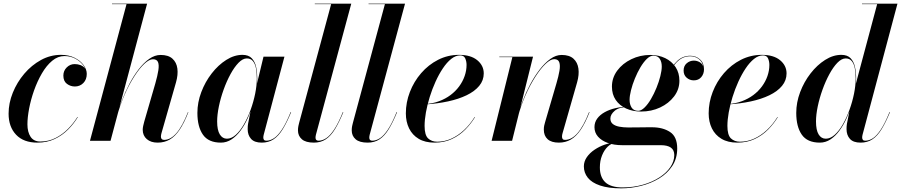

<svg xmlns="http://www.w3.org/2000/svg" viewBox="-20 -770 4928 1050"><path d="M184.5 10Q109 10 68 -33.2Q27 -76.5 27 -148.5Q27 -206 50 -263Q73 -320 112.8 -366.8Q152.5 -413.5 204 -441.8Q255.5 -470 313 -470Q356.5 -470 388.2 -454Q420 -438 437.2 -414Q454.5 -390 454.5 -366Q454.5 -335 435.8 -316Q417 -297 389.5 -297Q365.5 -297 346 -311.5Q326.5 -326 326.5 -356.5Q326.5 -383 344.8 -401.2Q363 -419.5 388.5 -419.5Q405 -419.5 420 -414Q435 -408.5 444.2 -396.8Q453.5 -385 453.5 -366H452Q452 -389.5 435.8 -412Q419.5 -434.5 392.5 -449Q365.5 -463.5 332.5 -463.5Q296.5 -463.5 265.2 -437.5Q234 -411.5 209 -368.5Q184 -325.5 166.2 -275.2Q148.5 -225 139.2 -176Q130 -127 130 -90Q130 -48 147.2 -22Q164.5 4 200.5 4Q245 4 283 -15Q321 -34 351.5 -64.8Q382 -95.5 403.5 -130.5L405.5 -129.5Q384 -93.5 352.2 -61.5Q320.5 -29.5 278.8 -9.8Q237 10 184.5 10Z M472 0 672 -747.5H592.5V-750H784.5L584.5 0ZM842 10Q805 10 782.8 -9.2Q760.5 -28.5 760.5 -60.5Q760.5 -69.5 763 -81.2Q765.5 -93 769 -105.5L829.5 -314Q841.5 -356 846 -385.8Q850.5 -415.5 844 -430.8Q837.5 -446 816.5 -446Q796 -446 769.2 -421Q742.5 -396 714.5 -352.2Q686.5 -308.5 661.5 -252Q636.5 -195.5 619.5 -133H618Q628.5 -173.5 646.2 -219.5Q664 -265.5 687 -309.8Q710 -354 737.8 -390.2Q765.5 -426.5 796 -448Q826.5 -469.5 858.5 -469.5Q900.5 -469.5 923 -449.2Q945.5 -429 950 -395.2Q954.5 -361.5 942.5 -319.5L863 -41.5Q862 -38 861 -32.8Q860 -27.5 860 -23.5Q860 -5 877.5 -5Q912.5 -5 944.8 -41.8Q977 -78.5 1008 -157L1010 -156.5Q987 -97 962.2 -60.5Q937.5 -24 908.5 -7Q879.5 10 842 10Z M1188 10Q1120 10 1089.8 -33.5Q1059.5 -77 1059.5 -152.5Q1059.5 -210 1080.8 -266.2Q1102 -322.5 1137.8 -368.5Q1173.5 -414.5 1217.2 -442.2Q1261 -470 1306 -470Q1339.5 -470 1357 -451.2Q1374.5 -432.5 1380.8 -402.8Q1387 -373 1387 -339.5Q1387 -311.5 1381 -275Q1375 -238.5 1363.2 -199.2Q1351.5 -160 1334.5 -122.8Q1317.5 -85.5 1295.2 -55.5Q1273 -25.5 1246.2 -7.8Q1219.5 10 1188 10ZM1221 -11.5Q1246 -11.5 1269.8 -33Q1293.5 -54.5 1314.2 -90.5Q1335 -126.5 1350.8 -170Q1366.5 -213.5 1375.5 -258Q1384.5 -302.5 1384.5 -340.5Q1384.5 -372 1379.8 -396.8Q1375 -421.5 1363 -436Q1351 -450.5 1330 -450.5Q1307.5 -450.5 1284.5 -426.8Q1261.5 -403 1240.5 -364.5Q1219.5 -326 1203 -280Q1186.5 -234 1177 -188.2Q1167.5 -142.5 1167.5 -106Q1167.5 -58.5 1182 -35Q1196.5 -11.5 1221 -11.5ZM1411.5 10Q1371.5 10 1353 -10.5Q1334.5 -31 1334.5 -63.5Q1334.5 -73 1335 -80.2Q1335.5 -87.5 1336.5 -92.5L1350 -160.5L1372.5 -237L1385 -311L1421 -460H1535.5L1422 -32.5Q1420 -25 1420 -17Q1420 -10 1423.8 -5.2Q1427.5 -0.5 1436.5 -0.5Q1457.5 -0.5 1478.8 -14.5Q1500 -28.5 1522.5 -62.5Q1545 -96.5 1569.5 -157L1572 -156.5Q1549 -100.5 1526.2 -63.5Q1503.5 -26.5 1476 -8.2Q1448.5 10 1411.5 10Z M1696.5 10Q1652 10 1630.8 -8.5Q1609.5 -27 1609.5 -57Q1609.5 -70 1611.8 -80.8Q1614 -91.5 1616 -98.5L1791 -747.5H1701.5V-750H1901L1707.5 -32.5Q1706.5 -28.5 1706 -24.2Q1705.5 -20 1705.5 -17Q1705.5 -0.5 1722 -0.5Q1743 -0.5 1764.2 -14.5Q1785.5 -28.5 1808 -62.5Q1830.5 -96.5 1855 -157L1857.5 -156.5Q1834.5 -100.5 1811.8 -63.5Q1789 -26.5 1761.5 -8.2Q1734 10 1696.5 10Z M1990.5 10Q1946 10 1924.8 -8.5Q1903.5 -27 1903.5 -57Q1903.5 -70 1905.8 -80.8Q1908 -91.5 1910 -98.5L2085 -747.5H1995.5V-750H2195L2001.5 -32.5Q2000.5 -28.5 2000 -24.2Q1999.5 -20 1999.5 -17Q1999.5 -0.5 2016 -0.5Q2037 -0.5 2058.2 -14.5Q2079.5 -28.5 2102 -62.5Q2124.5 -96.5 2149 -157L2151.5 -156.5Q2128.5 -100.5 2105.8 -63.5Q2083 -26.5 2055.5 -8.2Q2028 10 1990.5 10Z M2356.5 10Q2304.5 10 2269.8 -10.8Q2235 -31.5 2217.2 -67.8Q2199.5 -104 2199.5 -150Q2199.5 -210 2221.5 -267Q2243.5 -324 2283.2 -370Q2323 -416 2376 -443Q2429 -470 2490.5 -470Q2554.5 -470 2590 -440.8Q2625.5 -411.5 2625.5 -368.5Q2625.5 -330.5 2600.8 -300.5Q2576 -270.5 2532 -249.2Q2488 -228 2430.2 -215.5Q2372.5 -203 2306.5 -199V-201Q2346.5 -203.5 2381.2 -216.5Q2416 -229.5 2443.8 -250.2Q2471.5 -271 2491 -297.5Q2510.5 -324 2521 -354.2Q2531.5 -384.5 2531.5 -415Q2531.5 -434.5 2524.2 -450.8Q2517 -467 2496.5 -467Q2471.5 -467 2447.5 -447.8Q2423.5 -428.5 2401.8 -396Q2380 -363.5 2361.8 -323.2Q2343.5 -283 2330 -239.5Q2316.5 -196 2309.2 -155.2Q2302 -114.5 2302 -81.5Q2302 -31.5 2321.2 -13.2Q2340.5 5 2371 5Q2411.5 5 2448.8 -12Q2486 -29 2518.2 -59.2Q2550.5 -89.5 2575.5 -130L2577.5 -129Q2555.5 -93 2524.2 -61.2Q2493 -29.5 2451.2 -9.8Q2409.5 10 2356.5 10Z M3036 10Q2995.5 10 2974.8 -8.8Q2954 -27.5 2954 -61.5Q2954 -73 2956.2 -83.5Q2958.5 -94 2961 -102L3023 -314Q3034.5 -353 3039.5 -382.8Q3044.5 -412.5 3038.5 -429.5Q3032.5 -446.5 3011 -446.5Q2990.5 -446.5 2963.2 -420.5Q2936 -394.5 2907.5 -350Q2879 -305.5 2854 -249.5Q2829 -193.5 2813 -133H2811.5Q2821 -172.5 2838.5 -218.2Q2856 -264 2879.5 -308.2Q2903 -352.5 2931 -389Q2959 -425.5 2989.5 -447.5Q3020 -469.5 3051.5 -469.5Q3093.5 -469.5 3116 -449.2Q3138.5 -429 3143.2 -395.2Q3148 -361.5 3136 -319.5L3056.5 -41.5Q3055 -37.5 3054.2 -32.2Q3053.5 -27 3053.5 -23Q3053.5 -15 3057 -10Q3060.5 -5 3069.5 -5Q3106 -5 3138.2 -41.8Q3170.5 -78.5 3201.5 -157L3204 -156.5Q3180.5 -97 3155.8 -60.5Q3131 -24 3102 -7Q3073 10 3036 10ZM2668.5 0 2782 -457.5H2710.5V-460H2895L2780.5 0Z M3377 260Q3307 260 3261.5 244.5Q3216 229 3194.5 201.8Q3173 174.5 3173 140Q3173 113 3189.2 89.5Q3205.5 66 3231.8 48.5Q3258 31 3287.2 21Q3316.5 11 3343 11H3347Q3323.5 13 3304 31.5Q3284.5 50 3272.5 79.8Q3260.5 109.5 3260.5 145.5Q3260.5 199 3290.5 227Q3320.5 255 3384.5 255Q3444 255 3495.5 240.2Q3547 225.5 3585.8 200.5Q3624.5 175.5 3646 143.8Q3667.5 112 3667.5 78Q3667.5 50.5 3648.8 37.2Q3630 24 3594 24Q3584.5 24 3562.5 24Q3540.5 24 3513 24Q3485.5 24 3458.2 24Q3431 24 3410.5 24Q3390 24 3383.5 24Q3338.5 24 3304.2 11.8Q3270 -0.5 3250.5 -22.5Q3231 -44.5 3231 -74.5Q3231 -101 3246 -121.5Q3261 -142 3287 -156.5Q3313 -171 3346.8 -178.8Q3380.5 -186.5 3418 -186.5V-185Q3366 -185 3342 -164.5Q3318 -144 3318 -122Q3318 -102 3331.8 -91.5Q3345.5 -81 3367.8 -77Q3390 -73 3414 -73Q3431.5 -73 3456.8 -73.2Q3482 -73.5 3506.5 -73.8Q3531 -74 3545 -74Q3605 -74 3644.2 -48.2Q3683.5 -22.5 3683.5 42Q3683.5 96.5 3656.5 137.5Q3629.5 178.5 3584.5 205.8Q3539.5 233 3485.2 246.5Q3431 260 3377 260ZM3486 -160Q3440.5 -160 3404.2 -176.5Q3368 -193 3347.2 -223.5Q3326.5 -254 3326.5 -296.5Q3326.5 -344.5 3355.5 -383.8Q3384.5 -423 3432.5 -446.2Q3480.5 -469.5 3536 -469.5Q3582 -469.5 3618 -452Q3654 -434.5 3674.8 -402.8Q3695.5 -371 3695.5 -328.5Q3695.5 -281 3666.5 -242.8Q3637.5 -204.5 3590 -182.2Q3542.5 -160 3486 -160ZM3470 -164Q3486.5 -164 3504.8 -181.8Q3523 -199.5 3539.8 -228Q3556.5 -256.5 3570 -289.5Q3583.5 -322.5 3591.2 -353.5Q3599 -384.5 3599 -406.5Q3599 -431.5 3588 -448.5Q3577 -465.5 3552.5 -465.5Q3535.5 -465.5 3517.2 -447.8Q3499 -430 3482.2 -401.8Q3465.5 -373.5 3452 -340.5Q3438.5 -307.5 3430.8 -276.5Q3423 -245.5 3423 -224Q3423 -199 3434.2 -181.5Q3445.5 -164 3470 -164ZM3755 -465Q3786 -465 3808 -445.2Q3830 -425.5 3830 -391Q3830 -366 3815 -348.2Q3800 -330.5 3774 -330.5Q3752 -330.5 3735.2 -345Q3718.5 -359.5 3718.5 -384Q3718.5 -409.5 3735.5 -424Q3752.5 -438.5 3774.5 -438.5Q3791.5 -438.5 3806.2 -430Q3821 -421.5 3826 -405.5Q3821.5 -432 3801.5 -447.2Q3781.5 -462.5 3754.5 -462.5Q3729 -462.5 3707.8 -450.8Q3686.5 -439 3668 -415Q3649.5 -391 3630.5 -353.5L3628.5 -354.5Q3655 -410 3684.5 -437.5Q3714 -465 3755 -465Z M4012.5 10Q3960.5 10 3925.8 -10.8Q3891 -31.5 3873.2 -67.8Q3855.5 -104 3855.5 -150Q3855.5 -210 3877.5 -267Q3899.5 -324 3939.2 -370Q3979 -416 4032 -443Q4085 -470 4146.5 -470Q4210.5 -470 4246 -440.8Q4281.5 -411.5 4281.5 -368.5Q4281.5 -330.5 4256.8 -300.5Q4232 -270.5 4188 -249.2Q4144 -228 4086.2 -215.5Q4028.5 -203 3962.5 -199V-201Q4002.5 -203.5 4037.2 -216.5Q4072 -229.5 4099.8 -250.2Q4127.5 -271 4147 -297.5Q4166.5 -324 4177 -354.2Q4187.5 -384.5 4187.5 -415Q4187.5 -434.5 4180.2 -450.8Q4173 -467 4152.5 -467Q4127.5 -467 4103.5 -447.8Q4079.5 -428.5 4057.8 -396Q4036 -363.5 4017.8 -323.2Q3999.5 -283 3986 -239.5Q3972.5 -196 3965.2 -155.2Q3958 -114.5 3958 -81.5Q3958 -31.5 3977.2 -13.2Q3996.5 5 4027 5Q4067.5 5 4104.8 -12Q4142 -29 4174.2 -59.2Q4206.5 -89.5 4231.5 -130L4233.5 -129Q4211.5 -93 4180.2 -61.2Q4149 -29.5 4107.2 -9.8Q4065.5 10 4012.5 10Z M4686.5 10Q4646.5 10 4628 -10.5Q4609.5 -31 4609.5 -63.5Q4609.5 -69.5 4609.8 -77.2Q4610 -85 4611.5 -92.5L4625 -160.5L4649.5 -243.5L4658 -303L4777 -747.5H4694V-750H4888L4697 -33Q4695 -25 4695 -17.5Q4695 -11 4698.5 -5.8Q4702 -0.5 4711.5 -0.5Q4733 -0.5 4754 -14.2Q4775 -28 4797.5 -62.2Q4820 -96.5 4844.5 -157L4847 -156.5Q4824 -100.5 4801.2 -63.5Q4778.5 -26.5 4751 -8.2Q4723.5 10 4686.5 10ZM4463.5 10Q4395 10 4364.8 -33.5Q4334.5 -77 4334.5 -152.5Q4334.5 -210 4355.8 -266.2Q4377 -322.5 4412.8 -368.5Q4448.5 -414.5 4492.2 -442.2Q4536 -470 4581 -470Q4614 -470 4631.5 -451.8Q4649 -433.5 4655.5 -404Q4662 -374.5 4662 -339.5Q4662 -311.5 4656 -275Q4650 -238.5 4638.2 -199.2Q4626.5 -160 4609.5 -122.8Q4592.5 -85.5 4570.5 -55.5Q4548.5 -25.5 4521.8 -7.8Q4495 10 4463.5 10ZM4496 -11.5Q4521 -11.5 4545 -33Q4569 -54.5 4589.5 -90.5Q4610 -126.5 4625.8 -170Q4641.5 -213.5 4650.5 -258Q4659.5 -302.5 4659.5 -340.5Q4659.5 -371.5 4654.8 -396.5Q4650 -421.5 4638 -436Q4626 -450.5 4605 -450.5Q4582.5 -450.5 4559.5 -426.8Q4536.5 -403 4515.5 -364.2Q4494.5 -325.5 4478 -279.5Q4461.5 -233.5 4452 -188Q4442.5 -142.5 4442.5 -106Q4442.5 -58.5 4456.8 -35Q4471 -11.5 4496 -11.5Z"/></svg>

Font: Bodoni Moda 72pt SemiBold
Style: Italic
Weight: 600
Italic angle: -13°
Designer: Owen Earl
Foundry: indestructible type
Version: Version 2.004